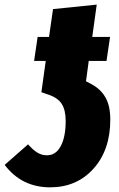

<svg xmlns="http://www.w3.org/2000/svg" viewBox="-62 -783 509 822"><path d="M329.1 -422.9Q369.1 -401.9 389.6 -365.7Q410.2 -329.6 410.2 -271Q410.2 -141.1 338.4 -61Q266.6 19 152.8 19Q30.8 19 -42 -77.1L58.1 -165Q79.6 -140.6 98.4 -129.4Q117.2 -118.2 139.2 -118.2Q177.2 -118.2 198.2 -157.7Q219.2 -197.3 219.2 -265.1Q219.2 -312 202.1 -338.4Q185.1 -364.7 145 -377.9L115.2 -388.2L133.8 -522H84L99.1 -625H147.9L165 -744.1L352.1 -763.2L333 -625H409.2L394 -522H317.9L306.2 -435.1Z"/></svg>

Font: Fira Sans Compressed Heavy
Style: Italic
Weight: 900
Width: 3
Italic angle: -8°
Designer: Carrois Corporate & Edenspiekermann AG
Foundry: Carrois Corporate GbR & Edenspiekermann AG
Version: Version 4.203;PS 004.203;hotconv 1.0.88;makeotf.lib2.5.64775